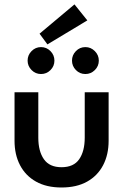

<svg xmlns="http://www.w3.org/2000/svg" viewBox="-20 -820 563 852"><path d="M150 -209Q150 -149 174.8 -113.5Q199.5 -78 253 -78Q307 -78 331.5 -113.5Q356 -149 356 -209V-410.5H462V-195.5Q462 -133.5 437.5 -86.8Q413 -40 366.5 -14Q320 12 253 12Q186.5 12 140 -14Q93.5 -40 69 -86.8Q44.5 -133.5 44.5 -195.5V-410.5H150ZM359 -491.5Q334 -491.5 316.8 -509.2Q299.5 -527 299.5 -551Q299.5 -575.5 316.8 -593.2Q334 -611 359 -611Q383 -611 400.8 -593.2Q418.5 -575.5 418.5 -551Q418.5 -526.5 400.8 -509Q383 -491.5 359 -491.5ZM162 -491.5Q137.5 -491.5 120 -509.2Q102.5 -527 102.5 -551Q102.5 -575.5 120 -593.2Q137.5 -611 162 -611Q186.5 -611 204 -593.2Q221.5 -575.5 221.5 -551Q221.5 -526.5 204 -509Q186.5 -491.5 162 -491.5ZM190.5 -623 155.5 -670.5 310.5 -800.5 367.5 -729.5Z"/></svg>

Font: League Spartan Medium
Style: Regular
Weight: 500
Foundry: The League of Moveable Type
Version: Version 2.002